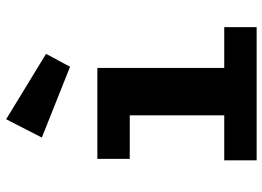

<svg xmlns="http://www.w3.org/2000/svg" viewBox="-138 -738 875 640"><g transform="rotate(-90 300.0 -417.5)"><path d="M394 -108H530V0H86V-108H236V-423H91V-531H394ZM162 -716 223 -835 441 -702 398 -622Z"/></g></svg>

Font: Fira Mono
Style: Bold
Weight: 700
Monospace: yes
Designer: Carrois Corporate & Edenspiekermann AG
Foundry: Carrois Corporate GbR & Edenspiekermann AG
Version: Version 3.206